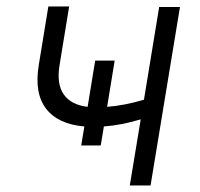

<svg xmlns="http://www.w3.org/2000/svg" viewBox="-20 -567 610 587"><path d="M330.6 -381.7 307.5 -240.4Q359.7 -244.3 420.1 -262.1L466.6 -545.5H530.2L440.3 0H376.8L410.2 -202.1Q351.2 -184.3 297.6 -180.4L288 -122.2H228.3L237.9 -180.4Q157.7 -187.1 120.9 -234.7Q84.2 -282.3 98.7 -369.3L127.8 -547.2H191.4L162.3 -369.3Q152.3 -310 175.1 -278.1Q197.8 -246.1 247.9 -240.4L271 -381.7Z"/></svg>

Font: Karasuma Gothic
Style: Light Italic
Weight: 300
Italic angle: 9.39998°
Designer: Rasmus Andersson / Ryoko Nishizuka
Foundry: rsms
Version: Version 1.00